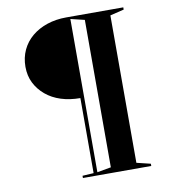

<svg xmlns="http://www.w3.org/2000/svg" viewBox="-80 -776 741 844"><g transform="rotate(-10 290.5 -354.0)"><path d="M527 -708V-698L465 -683V-25L527 -10V0H222V-10L272 -13V-348Q225 -348 186 -360.5Q147 -373 118.5 -397Q90 -421 74 -453Q58 -485 58 -525Q58 -566 74 -600Q90 -634 119 -658Q148 -682 187 -695Q226 -708 272 -708ZM289 -698V-14L351 -25V-683Z"/></g></svg>

Font: Kalnia
Style: Regular
Weight: 400
Designer: Frida Medrano
Foundry: Frida Medrano
Version: Version 1.105